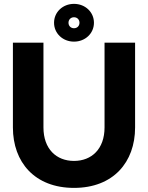

<svg xmlns="http://www.w3.org/2000/svg" viewBox="-20 -939 750 973"><path d="M253.9 -823.7C253.9 -770 297.9 -728 355 -728C412.1 -728 456.1 -770 456.1 -823.7C456.1 -877.4 412.1 -919.4 355 -919.4C297.9 -919.4 253.9 -877.4 253.9 -823.7ZM327.1 -823.7C327.1 -839.8 338.9 -851.6 355 -851.6C371.1 -851.6 382.8 -839.8 382.8 -823.7C382.8 -807.6 371.1 -795.9 355 -795.9C338.9 -795.9 327.1 -807.6 327.1 -823.7ZM200.2 -722.7H45.4V-293C45.4 -117.2 155.8 13.2 355 13.2C554.2 13.2 664.6 -117.2 664.6 -293V-722.7H509.8V-293C509.8 -184.1 444.3 -123.5 355 -123.5C265.6 -123.5 200.2 -184.1 200.2 -293Z"/></svg>

Font: Giphurs ExtraBold
Style: Regular
Weight: 800
Version: Version 1.000